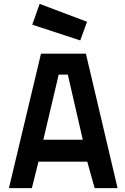

<svg xmlns="http://www.w3.org/2000/svg" viewBox="-20 -968 644 988"><path d="M26 0H144L178 -136H429L467 0H585L422 -692H191ZM282 -584H329L406 -249H203ZM184 -948 146 -841 393 -760 428 -856Z"/></svg>

Font: TitilliumText22L
Style: 800 wt
Weight: 800
Designer: Campivisivi
Foundry: Campivisivi
Version: 1.000